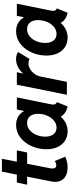

<svg xmlns="http://www.w3.org/2000/svg" viewBox="620 -1339 727 2007"><g transform="rotate(-90 983.5 -335.5)"><path d="M85.9 -123Q85.9 -139.6 89.8 -160.2L140.6 -415.5H56.2L79.1 -522.9H161.6L192.9 -679.2H327.1L296.4 -522.9H415L393.1 -415.5H275.4L228 -174.8Q225.6 -164.1 225.6 -150.9Q225.6 -110.8 258.8 -110.8Q271 -110.8 283.7 -115.7Q296.4 -120.6 304.2 -126L349.1 -17.1Q327.6 -6.8 297.4 0.5Q267.1 7.8 240.2 7.8Q189 7.8 154.3 -9Q119.6 -25.9 102.8 -55.4Q85.9 -85 85.9 -123Z M426.8 -213.4Q426.8 -294.4 459 -367.7Q491.2 -440.9 549.1 -485.8Q606.9 -530.8 680.2 -530.8Q730 -530.8 767.3 -509.3Q804.7 -487.8 825.7 -448.7H827.1L842.3 -522.9H968.8L897 -168Q894 -153.3 894 -142.1Q894 -127.9 900.1 -118.7Q906.2 -109.4 919.9 -105L874 7.8Q835.9 -0.5 807.6 -20.3Q779.3 -40 769 -65.4H768.1Q704.6 7.8 614.3 7.8Q559.1 7.8 516.6 -19.3Q474.1 -46.4 450.4 -96.4Q426.8 -146.5 426.8 -213.4ZM797.4 -300.8Q797.4 -355 772 -385.5Q746.6 -416 702.6 -416Q660.6 -416 627.9 -389.4Q595.2 -362.8 576.9 -318.8Q558.6 -274.9 558.6 -225.6Q558.6 -170.9 583.7 -139.4Q608.9 -107.9 652.3 -107.9Q693.4 -107.9 726.6 -135.5Q759.8 -163.1 778.6 -207.8Q797.4 -252.4 797.4 -300.8Z M1101.6 -522.9H1231.9L1218.3 -457.5H1219.7Q1245.1 -489.3 1284.9 -510.3Q1324.7 -531.2 1369.6 -531.2Q1395 -531.2 1414.6 -524.7Q1434.1 -518.1 1442.9 -508.8L1369.6 -388.7Q1362.8 -394 1349.9 -397.7Q1336.9 -401.4 1323.7 -401.4Q1296.4 -401.4 1267.3 -385.3Q1238.3 -369.1 1216.1 -339.6Q1193.8 -310.1 1186 -271.5L1131.3 0H996.1Z M1406.2 -213.4Q1406.2 -294.4 1438.5 -367.7Q1470.7 -440.9 1528.6 -485.8Q1586.4 -530.8 1659.7 -530.8Q1709.5 -530.8 1746.8 -509.3Q1784.2 -487.8 1805.2 -448.7H1806.6L1821.8 -522.9H1948.2L1876.5 -168Q1873.5 -153.3 1873.5 -142.1Q1873.5 -127.9 1879.6 -118.7Q1885.7 -109.4 1899.4 -105L1853.5 7.8Q1815.4 -0.5 1787.1 -20.3Q1758.8 -40 1748.5 -65.4H1747.6Q1684.1 7.8 1593.8 7.8Q1538.6 7.8 1496.1 -19.3Q1453.6 -46.4 1429.9 -96.4Q1406.2 -146.5 1406.2 -213.4ZM1776.9 -300.8Q1776.9 -355 1751.5 -385.5Q1726.1 -416 1682.1 -416Q1640.1 -416 1607.4 -389.4Q1574.7 -362.8 1556.4 -318.8Q1538.1 -274.9 1538.1 -225.6Q1538.1 -170.9 1563.2 -139.4Q1588.4 -107.9 1631.8 -107.9Q1672.9 -107.9 1706.1 -135.5Q1739.3 -163.1 1758.1 -207.8Q1776.9 -252.4 1776.9 -300.8Z"/></g></svg>

Font: Reddit Sans Fudge
Style: Bold
Weight: 700
Italic angle: -11.25°
Designer: Stephen Hutchings
Version: Version 1.013